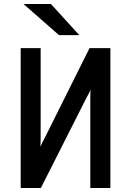

<svg xmlns="http://www.w3.org/2000/svg" viewBox="-20 -941 656 961"><path d="M83.5 0V-700H183.5V-251.5Q183.5 -243 183.2 -231.8Q183 -220.5 182 -207Q186 -216.5 193 -230Q200 -243.5 204 -251L428 -700H532.5V0H432V-448.5Q432 -457.5 432.2 -469.5Q432.5 -481.5 434.5 -492.5Q430 -483.5 422.8 -470Q415.5 -456.5 411 -448L184.5 0ZM275.5 -765 97.5 -921H235L377 -765Z"/></svg>

Font: Overpass Mono SemiBold
Style: Regular
Weight: 600
Monospace: yes
Designer: Delve Withrington, Dave Bailey
Foundry: Delve Fonts LLC
Version: Version 4.000